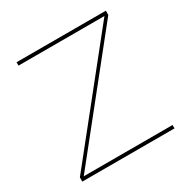

<svg xmlns="http://www.w3.org/2000/svg" viewBox="-159 -842 967 985"><g transform="rotate(-30 325.0 -349.5)"><path d="M66 -699H595V-674L72 -20H598V0H52V-25L575 -679H66Z"/></g></svg>

Font: Gontserrat Thin
Style: Regular
Weight: 250
Designer: Julieta Ulanovsky
Foundry: Julieta Ulanovsky
Version: Version 6.001